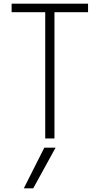

<svg xmlns="http://www.w3.org/2000/svg" viewBox="-20 -750 540 1040"><path d="M160 270H109L220 50H281ZM225 0V-684H43V-730H457V-684H275V0Z"/></svg>

Font: M PLUS 1 Code Light
Style: Regular
Weight: 300
Designer: Coji Morishita
Foundry: UNDERFOREST DESIGN
Version: Version 1.002